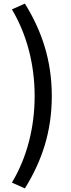

<svg xmlns="http://www.w3.org/2000/svg" viewBox="-20 -845 396 1064"><path d="M118 199C212 47 267 -114 267 -313C267 -510 212 -673 118 -825L46 -793C132 -649 172 -480 172 -313C172 -145 132 24 46 167Z"/></svg>

Font: Noto Sans CJK SC Medium
Style: Regular
Weight: 500
Designer: Ryoko NISHIZUKA 西塚涼子 (kana, bopomofo & ideographs); Paul D. Hunt (Latin, Greek & Cyrillic); Sandoll Communications 산돌커뮤니
Foundry: Adobe
Version: Version 2.004;hotconv 1.0.118;makeotfexe 2.5.65603